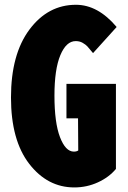

<svg xmlns="http://www.w3.org/2000/svg" viewBox="-20 -780 540 811"><path d="M293.9 11.7Q180.7 11.7 103.5 -87.9Q26.4 -187.5 26.4 -368.2Q26.4 -550.8 104.5 -655.3Q182.6 -759.8 300.8 -759.8Q393.6 -759.8 472.7 -666L373 -555.7Q356.4 -576.2 349.1 -584Q341.8 -591.8 329.1 -599.1Q316.4 -606.4 299.8 -606.4Q259.8 -606.4 234.9 -546.9Q210 -487.3 210 -376Q210 -261.7 233.4 -200.7Q256.8 -139.6 292 -139.6Q303.7 -139.6 310.5 -144.5L309.6 -280.3H260.7V-425.8H469.7V-66.4Q440.4 -31.2 393.6 -9.8Q346.7 11.7 293.9 11.7Z"/></svg>

Font: GenEi Gothic M Heavy
Style: Regular
Weight: 800
Designer: o_tamon (Modified); [Source Han Sans]
Ryoko NISHIZUKA  (kana & ideographs); Paul D. Hunt (Latin, Greek & Cyrillic); Wenl
Version: Version 1.1a;Original Version 1.004